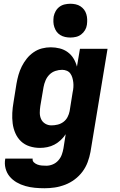

<svg xmlns="http://www.w3.org/2000/svg" viewBox="-20 -780 640 1023"><path d="M217 223Q191 223 165 220.5Q139 218 114.5 211Q90 204 68.5 191.5Q47 179 31.5 160.5Q16 142 9.5 117Q3 92 8 66V65H154Q152 77 160.5 85Q169 93 180 97Q191 101 203 102Q215 103 227 103Q244 103 261 96Q278 89 290.5 75Q303 61 309 44.5Q315 28 318 11L330 -65Q319 -48 303.5 -33.5Q288 -19 270 -9.5Q252 0 232 4Q212 8 193 8Q164 8 137.5 -0.5Q111 -9 92 -27Q73 -45 62 -70Q51 -95 47.5 -122.5Q44 -150 45.5 -178.5Q47 -207 52 -235L68 -335Q72 -358 78.5 -381Q85 -404 96 -426Q107 -448 122.5 -467.5Q138 -487 159 -501.5Q180 -516 203.5 -522Q227 -528 250 -528Q275 -528 298.5 -522Q322 -516 341 -502Q360 -488 372 -468Q384 -448 390 -425L406 -520H553L462 30Q457 57 447 84Q437 111 419.5 134.5Q402 158 378 176Q354 194 326.5 204.5Q299 215 271.5 219Q244 223 217 223ZM254 -112Q270 -112 287 -116Q304 -120 318 -130.5Q332 -141 340 -156.5Q348 -172 351 -188L367 -288Q370 -301 371 -314.5Q372 -328 370.5 -341Q369 -354 365.5 -366Q362 -378 355 -388Q348 -398 336 -403Q324 -408 311 -408Q293 -408 275 -402Q257 -396 243.5 -382.5Q230 -369 222.5 -351Q215 -333 212 -316L195 -216Q192 -197 192 -179Q192 -161 199 -145.5Q206 -130 221 -121Q236 -112 254 -112ZM355 -580Q341 -580 327 -583Q313 -586 301 -593.5Q289 -601 281.5 -611.5Q274 -622 269.5 -635.5Q265 -649 264.5 -663Q264 -677 266 -692Q269 -707 276.5 -720.5Q284 -734 296.5 -743.5Q309 -753 324.5 -756.5Q340 -760 355 -760Q369 -760 383 -757Q397 -754 408.5 -746.5Q420 -739 428 -728.5Q436 -718 440 -704.5Q444 -691 444.5 -677Q445 -663 443 -648Q441 -633 433 -619.5Q425 -606 412.5 -596.5Q400 -587 385 -583.5Q370 -580 355 -580Z"/></svg>

Font: Iosevka Aile Heavy
Style: Italic
Weight: 900
Italic angle: -9°
Designer: Belleve Invis
Foundry: Belleve Invis
Version: Version 31.1.0; ttfautohint (v1.8.4)